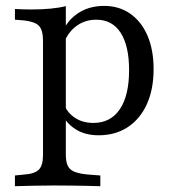

<svg xmlns="http://www.w3.org/2000/svg" viewBox="-20 -445 600 651"><path d="M164.5 183.9Q124.2 183.9 93.1 184.7Q62.1 185.5 30.6 186.3V150L62.1 146.8Q97.6 144.4 111.7 130.2Q125.8 116.1 125.8 80.6V-206.5H203.2V80.6Q203.2 104 210.1 117.7Q216.9 131.5 233.9 137.9Q250.8 144.4 279 146.8L320.2 150V186.3Q296 185.5 271.8 185.1Q247.6 184.7 221.8 184.3Q196 183.9 164.5 183.9ZM333.1 -425Q383.9 -425 421.8 -398.4Q459.7 -371.8 480.2 -323.8Q500.8 -275.8 500.8 -210.5Q500.8 -141.9 477.8 -91.5Q454.8 -41.1 412.9 -13.7Q371 13.7 314.5 13.7Q267.7 13.7 235.5 -7.3Q203.2 -28.2 187.1 -62.9L198.4 -88.7Q208.9 -62.1 234.7 -45.2Q260.5 -28.2 296.8 -28.2Q354.8 -28.2 386.3 -74.6Q417.7 -121 417.7 -207.3Q417.7 -289.5 389.1 -333.9Q360.5 -378.2 306.5 -378.2Q266.9 -378.2 237.5 -355.6Q208.1 -333.1 196 -296L186.3 -320.2Q200 -367.7 239.1 -396.4Q278.2 -425 333.1 -425ZM125.8 -206.5V-307.3Q125.8 -343.5 111.7 -357.7Q97.6 -371.8 61.3 -375.8L30.6 -378.2V-414.5Q45.2 -413.7 58.5 -413.3Q71.8 -412.9 87.1 -412.9Q121.8 -412.9 151.2 -415.7Q180.6 -418.5 203.2 -424.2V-414.5V-206.5Z"/></svg>

Font: Playfair 9pt
Style: Regular
Weight: 400
Designer: Claus Eggers Sørensen
Foundry: Claus Eggers Sørensen
Version: Version 2.203